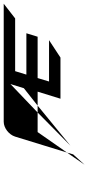

<svg xmlns="http://www.w3.org/2000/svg" viewBox="266 -1050 486 1059"><g transform="rotate(-90 509.5 -520.0)"><path d="M131 -297 188 -360 198 -394ZM198 -394 286 -680C297 -715 334 -743 368 -743H1019L938 -680H647L628 -618H856L837 -556H609L590 -493H818L722 -430H495L534 -556H457L553 -632L576 -706L419 -556H311ZM236 -375 457 -556H419Z"/></g></svg>

Font: bitstorm
Style: exextobl
Weight: 400
Version: Version 0.2